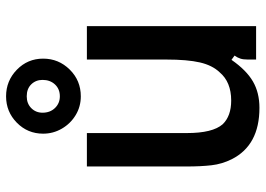

<svg xmlns="http://www.w3.org/2000/svg" viewBox="-141 -722 874 632"><g transform="rotate(-90 296.0 -406.0)"><path d="M88 -80Q72 -112 68 -147Q64 -182 64 -229V-557H174V-228Q174 -143 203 -110Q230 -82 281 -82Q342 -82 374 -120Q397 -144 406.5 -185Q416 -226 416 -296V-557H526V0H416V-27Q416 -42 419 -51.5Q422 -61 429 -71L415 -81Q381 -32 344 -10.5Q307 11 257 11Q134 11 88 -80ZM172 -701Q172 -752 208 -787.5Q244 -823 295 -823Q346 -823 382.5 -787.5Q419 -752 419 -701Q419 -650 383 -613.5Q347 -577 295 -577Q261 -577 233 -594Q205 -611 188.5 -639.5Q172 -668 172 -701ZM349 -703Q349 -725 334.5 -740Q320 -755 295 -755Q271 -755 256 -740Q241 -725 241 -703Q241 -678 256.5 -662Q272 -646 295 -646Q319 -646 334 -662Q349 -678 349 -703Z"/></g></svg>

Font: Open Sauce Sans Medium
Style: Regular
Weight: 500
Designer: Alfredo Marco Pradil
Foundry: Creative Sauce Fz LLC
Version: Version 1.477